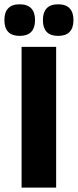

<svg xmlns="http://www.w3.org/2000/svg" viewBox="-40 -852 354 872"><path d="M215 0H58V-639H215ZM49 -689Q14.5 -689 -2.8 -707.2Q-20 -725.5 -20 -758.5V-762.5Q-20 -796 -2.8 -814.2Q14.5 -832.5 49 -832.5Q84.5 -832.5 101.8 -814.2Q119 -796 119 -762.5V-758.5Q119 -725.5 101.8 -707.2Q84.5 -689 49 -689ZM224 -689Q189 -689 172 -707.2Q155 -725.5 155 -758.5V-762.5Q155 -796 172 -814.2Q189 -832.5 224 -832.5Q259 -832.5 276.2 -814.2Q293.5 -796 293.5 -762.5V-758.5Q293.5 -725.5 276.2 -707.2Q259 -689 224 -689Z"/></svg>

Font: Anek Telugu Medium
Style: Bold
Weight: 700
Version: Version 1.003